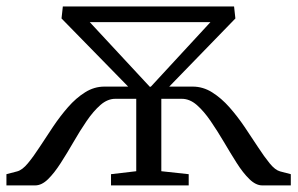

<svg xmlns="http://www.w3.org/2000/svg" viewBox="-22 -562 902 582"><path d="M-2.5 0V-34L30 -42.5Q45.5 -46.5 62.5 -67Q79.5 -87.5 98.5 -116.8Q117.5 -146 138.8 -177.8Q160 -209.5 184.2 -237.2Q208.5 -265 236 -282.2Q263.5 -299.5 294.5 -299.5H366.5L164.5 -506L168.5 -542.5H687.5L691.5 -506L491 -299.5H562Q593.5 -299.5 621.2 -282Q649 -264.5 673.5 -236.8Q698 -209 719.5 -177.2Q741 -145.5 760 -116.2Q779 -87 795.5 -66.8Q812 -46.5 827 -42.5L859.5 -34V0H773Q753.5 0 734 -19Q714.5 -38 695.5 -68Q676.5 -98 656.8 -131.5Q637 -165 616.5 -195Q596 -225 574.5 -243.8Q553 -262.5 529 -262.5H467V-43L550 -34V0H314.5V-34L391 -43V-262.5H327.5Q304 -262.5 282.5 -243.8Q261 -225 240.5 -195Q220 -165 200.8 -131.5Q181.5 -98 162.2 -68Q143 -38 123.8 -19Q104.5 0 84.5 0ZM432 -299H435L616 -495H250Z"/></svg>

Font: Merriweather 48pt Light
Style: Regular
Weight: 300
Version: Version 2.100